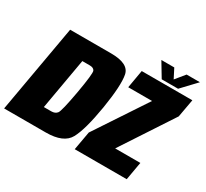

<svg xmlns="http://www.w3.org/2000/svg" viewBox="-185 -1042 1375 1281"><g transform="rotate(30 502.0 -402.0)"><path d="M-27.5 0H293Q430 0 471 -75.5Q512 -151 543 -338Q573 -523.5 558 -599.2Q543 -675 407 -675H91.5ZM197.5 -140.5 266.5 -534.5H323.5Q353.5 -534.5 362 -516Q370.5 -497.5 342.5 -338Q314 -178.5 299.2 -159.5Q284.5 -140.5 254.5 -140.5ZM516.5 0H917L941.5 -139.5H747.5L1008 -536.5L1033 -675H643L619 -536.5H802.5L542 -143ZM786 -694H912L1016.5 -804.5H914L855.5 -733L819 -804.5H719.5Z"/></g></svg>

Font: Anybody Condensed Black
Style: Italic
Weight: 900
Width: 3
Italic angle: -10°
Version: Version 1.113;gftools[0.9.25]